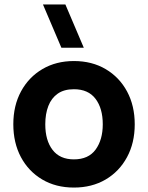

<svg xmlns="http://www.w3.org/2000/svg" viewBox="-20 -830 667 865"><path d="M256.5 -615 173.5 -810H274.5L357.5 -615ZM313 15Q231.5 15 170 -21.5Q108.5 -58 74.2 -122.2Q40 -186.5 40 -270Q40 -354.5 75 -418.8Q110 -483 171.5 -519Q233 -555 313 -555Q394.5 -555 456.2 -518.5Q518 -482 552.5 -417.8Q587 -353.5 587 -270Q587 -186 552.2 -121.8Q517.5 -57.5 455.8 -21.2Q394 15 313 15ZM313 -112Q378.5 -112 410.8 -156.2Q443 -200.5 443 -270Q443 -342 410.2 -385Q377.5 -428 313 -428Q268.5 -428 240 -408Q211.5 -388 197.8 -352.5Q184 -317 184 -270Q184 -197.5 216.8 -154.8Q249.5 -112 313 -112Z"/></svg>

Font: Manrope ExtraLight ExtraBold
Style: Regular
Weight: 800
Version: Version 4.504